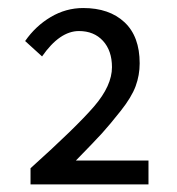

<svg xmlns="http://www.w3.org/2000/svg" viewBox="-20 -910 449 488"><path d="M57.6 -441.4V-482.4Q173.8 -586.9 219.2 -639.6Q264.6 -692.4 264.6 -739.3Q264.6 -781.2 241.7 -806.2Q218.8 -831.1 180.7 -831.1Q131.8 -831.1 86.9 -766.6L43.9 -805.7Q70.3 -843.8 108.9 -866.7Q147.5 -889.6 191.4 -889.6Q257.8 -889.6 296.4 -853.5Q335 -817.4 335 -749Q335 -718.8 324.7 -690.9Q314.5 -663.1 286.6 -627.9Q258.8 -592.8 239.3 -571.3Q219.7 -549.8 172.9 -502H357.4V-441.4Z"/></svg>

Font: Gen Shin Gothic Regular
Style: Regular
Weight: 400
Designer: [Source Han Sans]
Ryoko NISHIZUKA  (kana & ideographs); Paul D. Hunt (Latin, Greek & Cyrillic); Wenlong ZHANG  (bopomofo
Version: Version 1.002.20150607